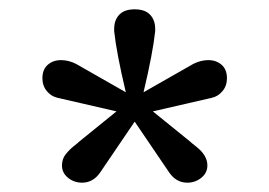

<svg xmlns="http://www.w3.org/2000/svg" viewBox="-20 -726 578 412"><path d="M113 -371Q113 -385 121 -395Q129 -405 138.5 -412.5Q148 -420 151 -423L230 -487L104 -516Q90 -519 80.5 -530.5Q71 -542 71 -558Q71 -577 82.5 -587Q94 -597 111 -597Q127 -597 143 -589L250 -528Q230 -612 225 -659V-664Q225 -683 236 -694.5Q247 -706 269 -706Q291 -706 302 -694.5Q313 -683 313 -664V-659Q308 -612 288 -528L395 -589Q411 -597 427 -597Q444 -597 455.5 -587Q467 -577 467 -558Q467 -542 457.5 -530.5Q448 -519 434 -516L308 -487L387 -423Q390 -420 401.5 -411Q413 -402 419 -392Q425 -382 425 -371Q425 -355 412 -344.5Q399 -334 382 -334Q358 -334 343 -356L269 -465L195 -356Q180 -334 156 -334Q139 -334 126 -344.5Q113 -355 113 -371Z"/></svg>

Font: Trirong SemiBold
Style: Regular
Weight: 600
Designer: Katatrad Team
Foundry: CadsonDemak
Version: Version 1.000